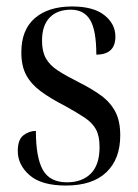

<svg xmlns="http://www.w3.org/2000/svg" viewBox="-20 -564 427 594"><path d="M184 10Q108 10 71.5 -22Q35 -54 35 -97Q35 -132 52.5 -145.5Q70 -159 91 -159Q91 -77 112.5 -38.5Q134 0 187 0Q234 0 261 -27Q288 -54 288 -109Q288 -143 277 -163.5Q266 -184 242 -200Q218 -216 180 -237Q135 -260 105.5 -282Q76 -304 61 -332Q46 -360 46 -402Q46 -472 88 -508Q130 -544 203 -544Q269 -544 303 -517Q337 -490 337 -451Q337 -395 278 -395Q278 -470 259 -502Q240 -534 199 -534Q157 -534 133.5 -509.5Q110 -485 110 -438Q110 -405 122 -383.5Q134 -362 159.5 -345.5Q185 -329 223 -310Q263 -290 292 -269Q321 -248 336.5 -219Q352 -190 352 -145Q352 -72 309 -31Q266 10 184 10Z"/></svg>

Font: Noto Serif Display Condensed
Style: Regular
Weight: 400
Width: 3
Designer: Monotype Design Team
Foundry: Monotype Imaging Inc.
Version: Version 2.009